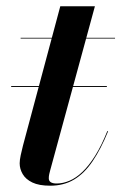

<svg xmlns="http://www.w3.org/2000/svg" viewBox="-20 -580 386 610"><path d="M15.5 -303.5V-306.5H319.5V-303.5ZM139.5 10Q104 10 82.8 -0.2Q61.5 -10.5 52 -27Q42.5 -43.5 42.5 -61Q42.5 -71.5 45.8 -87Q49 -102.5 53 -117.5L171.5 -560H281.5L139.5 -39Q138 -33.5 136.5 -27Q135 -20.5 135 -13.5Q135 3 160 3Q180 3 200.8 -5.8Q221.5 -14.5 242 -34Q262.5 -53.5 282.5 -85.5Q302.5 -117.5 321 -163.5L323.5 -163Q300.5 -106.5 274.2 -67.8Q248 -29 215.2 -9.5Q182.5 10 139.5 10ZM45.5 -457.5V-460H345.5V-457.5Z"/></svg>

Font: Bodoni Moda 72pt SemiBold
Style: Italic
Weight: 600
Italic angle: -13°
Designer: Owen Earl
Foundry: indestructible type
Version: Version 2.004